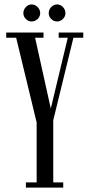

<svg xmlns="http://www.w3.org/2000/svg" viewBox="-20 -847 400 867"><path d="M97 0V-23.5H145.5V-294L53 -676.5H8V-700H176.5V-676.5H138.5L218 -318H200L286 -676.5H245V-700H356V-676.5H311.5L220.5 -304V-23.5H265.5V0ZM238 -750Q222.5 -750 211.2 -761.2Q200 -772.5 200 -787.5Q200 -803.5 211.2 -815.2Q222.5 -827 238 -827Q252.5 -827 264 -815.2Q275.5 -803.5 275.5 -787.5Q275.5 -772.5 264 -761.2Q252.5 -750 238 -750ZM122.5 -750Q108 -750 96.8 -761.2Q85.5 -772.5 85.5 -787.5Q85.5 -803.5 96.8 -815.2Q108 -827 122.5 -827Q138 -827 149.8 -815.2Q161.5 -803.5 161.5 -787.5Q161.5 -772.5 149.8 -761.2Q138 -750 122.5 -750Z"/></svg>

Font: Imbue 48pt
Style: Regular
Weight: 400
Designer: Tyler Finck
Foundry: Etcetera Type Company
Version: Version 1.102